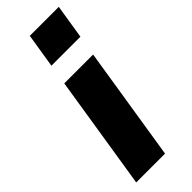

<svg xmlns="http://www.w3.org/2000/svg" viewBox="-245 -764 791 791"><g transform="rotate(-45 151.0 -368.5)"><path d="M109 -587 133 -737H302L278 -587ZM16 0 95 -498H263L184 0Z"/></g></svg>

Font: Nunito Sans 10pt Condensed Black
Style: Italic
Weight: 900
Width: 3
Italic angle: -9°
Designer: Vernon Adams
Foundry: Vernon Adams
Version: Version 3.101;gftools[0.9.27]